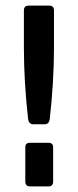

<svg xmlns="http://www.w3.org/2000/svg" viewBox="-20 -663 278 683"><path d="M65 -492V-626Q65 -643 82 -643H155Q172 -643 172 -626V-492Q172 -374 157 -239Q154 -221 139 -221H98Q83 -221 80 -239Q65 -374 65 -492ZM169 -139V-17Q169 0 153 0H86Q70 0 70 -18V-139Q70 -155 86 -155H153Q169 -155 169 -139Z"/></svg>

Font: Rajdhani Semibold
Style: Regular
Weight: 600
Designer: Satya Rajpurohit, Jyotish Sonowal
Foundry: Indian Type Foundry
Version: Version 1.200;PS 1.0;hotconv 1.0.78;makeotf.lib2.5.61930; tt